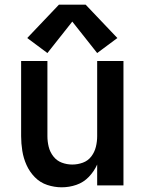

<svg xmlns="http://www.w3.org/2000/svg" viewBox="-20 -790 616 818"><path d="M243 8Q275 8 305.5 -2.5Q336 -13 358.5 -36.5Q381 -60 394 -89V0H506V-530H394V-210Q394 -187 388.5 -164.5Q383 -142 369 -123.5Q355 -105 333 -97Q311 -89 288 -89Q265 -89 243.5 -97Q222 -105 207.5 -123.5Q193 -142 187.5 -164.5Q182 -187 182 -210V-530H70V-210Q70 -179 75 -147.5Q80 -116 93 -87Q106 -58 128.5 -35Q151 -12 181.5 -2Q212 8 243 8ZM182 -564 288 -698 394 -564 480 -628 345 -770H231L96 -628Z"/></svg>

Font: Iosevka Sparkle Semibold
Style: Regular
Weight: 600
Designer: Belleve Invis
Foundry: Belleve Invis
Version: Version 4.5.0; ttfautohint (v1.8.3)